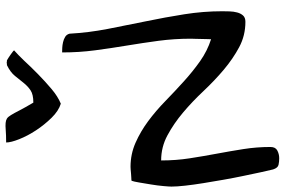

<svg xmlns="http://www.w3.org/2000/svg" viewBox="-191 -881 1052 710"><g transform="rotate(-90 335.0 -526.0)"><path d="M63.5 -42Q59.6 -57.6 53.2 -86.9Q46.9 -116.2 39.6 -151.4Q32.2 -186.5 25.4 -225.1Q18.6 -263.7 12.7 -300.3Q6.8 -336.9 3.4 -367.7Q0 -398.4 0 -418Q0 -426.8 2 -448.2Q3.9 -469.7 7.8 -493.2Q11.7 -516.6 15.1 -537.1Q18.6 -557.6 21.5 -565.4Q24.4 -566.4 31.7 -566.4Q39.1 -566.4 47.4 -567.4Q55.7 -568.4 63 -568.8Q70.3 -569.3 73.2 -569.3Q120.1 -569.3 162.1 -550.8Q204.1 -532.2 242.2 -503.9Q280.3 -475.6 316.4 -440.4Q352.5 -405.3 389.2 -372.1Q425.8 -338.9 463.9 -312Q502 -285.2 544.9 -271.5Q544.9 -276.4 545.4 -286.6Q545.9 -296.9 545.9 -308.6Q545.9 -320.3 546.4 -330.6Q546.9 -340.8 546.9 -345.7Q546.9 -407.2 539.1 -465.8Q531.2 -524.4 521.5 -583Q511.7 -641.6 503.9 -700.7Q496.1 -759.8 496.1 -822.3Q502.9 -822.3 513.2 -821.8Q523.4 -821.3 534.2 -818.8Q544.9 -816.4 553.7 -811Q562.5 -805.7 565.4 -794.9Q569.3 -724.6 583 -653.8Q596.7 -583 611.3 -512.2Q626 -441.4 637.2 -370.6Q648.4 -299.8 648.4 -230.5Q648.4 -217.8 647.9 -203.1Q647.5 -188.5 644 -175.3Q640.6 -162.1 632.8 -153.3Q625 -144.5 609.4 -144.5Q558.6 -144.5 515.6 -167.5Q472.7 -190.4 432.1 -224.6Q391.6 -258.8 353 -299.8Q314.5 -340.8 273.9 -375Q233.4 -409.2 189.9 -432.6Q146.5 -456.1 96.7 -456.1Q96.7 -401.4 104.5 -351.1Q112.3 -300.8 121.6 -251Q130.9 -201.2 138.7 -151.9Q146.5 -102.5 146.5 -51.8Q146.5 -33.2 133.3 -26.4Q120.1 -19.5 104.5 -19.5Q91.8 -19.5 80.6 -22Q69.3 -24.4 63.5 -42ZM306.6 -827.1Q280.3 -835 254.4 -861.3Q228.5 -887.7 208 -918.9Q187.5 -950.2 175.3 -981Q163.1 -1011.7 163.1 -1029.3Q191.4 -1029.3 208.5 -1030.8Q225.6 -1032.2 235.4 -1031.2Q245.1 -1030.3 251.5 -1026.4Q257.8 -1022.5 264.6 -1011.2Q271.5 -1000 281.7 -980Q292 -960 310.5 -928.7Q340.8 -928.7 356 -939Q371.1 -949.2 383.3 -964.4Q395.5 -979.5 409.2 -996.6Q422.9 -1013.7 449.2 -1026.4H453.1Q455.1 -1026.4 456.1 -1026.9Q457 -1027.3 458 -1027.3Q459 -1027.3 460.4 -1026.9Q461.9 -1026.4 463.9 -1026.4H466.8Q470.7 -1024.4 476.6 -1020.5Q482.4 -1016.6 488.8 -1012.2Q495.1 -1007.8 500 -1003.9Q502.9 -1001 503.9 -1000Q488.3 -986.3 465.8 -962.9Q443.4 -938.5 416 -911.6Q388.7 -884.8 360.8 -861.3Q333 -837.9 306.6 -827.1Z"/></g></svg>

Font: Gloria Hallelujah
Style: Regular
Weight: 400
Designer: Kimberly Geswein
Foundry: Kimberly Geswein
Version: Version 1.004 2010